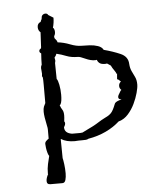

<svg xmlns="http://www.w3.org/2000/svg" viewBox="-52 -735 673 801"><g transform="rotate(-5 285.0 -334.5)"><path d="M127 21Q112 21 112 7Q112 -6 121 -22L120 -23Q120 -46 124 -63.5Q128 -81 132 -97Q129 -100 126 -110Q123 -120 121.5 -131.5Q120 -143 120 -148Q120 -155 125 -160Q130 -165 136 -169V-208Q136 -214 134 -222Q125 -264 125 -282Q125 -296 128 -303.5Q131 -311 135 -318Q135 -326 135 -349Q135 -372 135 -394.5Q135 -417 134 -425L131 -431Q132 -435 132 -441Q132 -448 131 -454Q130 -460 130 -465Q130 -472 134 -479Q134 -490 134.5 -502Q135 -514 136 -526Q129 -530 129 -536Q129 -543 137 -547Q137 -549 137.5 -550.5Q138 -552 138 -554V-557L141 -614Q131 -622 131 -636Q131 -652 145 -657Q146 -661 147.5 -663.5Q149 -666 150 -668L151 -673Q151 -681 156 -685.5Q161 -690 167 -690Q176 -690 179 -683L200 -670Q200 -649 194 -628L196 -627Q201 -620 201 -610Q201 -600 196 -593Q196 -587 197 -584Q200 -580 203.5 -576Q207 -572 208 -566Q234 -563 259.5 -553Q285 -543 306 -543Q322 -543 340.5 -542Q359 -541 375 -535.5Q391 -530 397 -518Q435 -508 466 -494.5Q497 -481 498 -450Q499 -433 505 -420Q511 -407 517.5 -394Q524 -381 524 -362Q524 -349 518 -327Q512 -305 501 -282Q490 -259 473.5 -240.5Q457 -222 436 -216L433 -215Q409 -193 375.5 -177Q342 -161 301 -154Q297 -151 290 -150.5Q283 -150 272 -150H261Q256 -150 251.5 -149.5Q247 -149 244 -149Q209 -149 187 -163L186 -162L187 -83Q189 -76 191.5 -57Q194 -38 194 -19Q194 -3 190.5 9Q187 21 177 21ZM235 -181H259Q264 -181 269 -181Q274 -181 279 -182Q284 -185 297 -191Q310 -197 322.5 -203.5Q335 -210 338 -212Q366 -230 380.5 -236.5Q395 -243 404 -252.5Q413 -262 423 -288Q425 -297 444 -303L451 -304Q451 -304 451.5 -304.5Q452 -305 453 -305Q440 -307 440 -316Q440 -323 449 -336Q452 -343 456 -345Q448 -352 448 -362Q448 -373 457 -380L455 -382Q452 -384 449.5 -387Q447 -390 442 -391L444 -415Q444 -414 441 -414Q441 -419 433.5 -429Q426 -439 421 -450L406 -460Q405 -460 402.5 -459.5Q400 -459 398 -459Q382 -459 374.5 -465Q367 -471 365 -479Q363 -479 361.5 -478.5Q360 -478 358 -478Q339 -478 317.5 -488Q296 -498 288 -498Q260 -498 240 -506Q220 -514 199 -519Q196 -510 190 -504V-503Q192 -495 192 -492Q192 -487 190 -481Q190 -465 190.5 -447Q191 -429 191 -414Q196 -409 200 -389Q204 -369 204 -347Q204 -334 202.5 -323Q201 -312 197 -306L194 -304Q198 -292 203.5 -284Q209 -276 209 -260Q209 -256 208.5 -249.5Q208 -243 207 -235Q210 -232 210 -227Q210 -221 206 -214Q204 -212 204 -212V-210Q204 -186 235 -181Z"/></g></svg>

Font: Are You Serious
Style: Regular
Weight: 400
Designer: Robert E. Leuschke
Foundry: Robert E. Leuschke
Version: Version 1.100